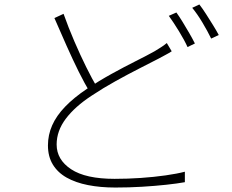

<svg xmlns="http://www.w3.org/2000/svg" viewBox="-20 -814 1040 861"><path d="M750 -584Q738 -576 723.5 -568.5Q709 -561 691 -551Q656 -533 605 -507Q554 -481 498 -450Q442 -419 391 -385Q316 -336 275 -281.5Q234 -227 234 -166Q234 -98 299 -55Q364 -12 494 -12Q552 -12 611 -16Q670 -20 722.5 -27.5Q775 -35 809 -44V3Q776 9 725.5 14.5Q675 20 616.5 23.5Q558 27 497 27Q430 27 374.5 16Q319 5 279 -17.5Q239 -40 217 -76Q195 -112 195 -162Q195 -209 214 -252Q233 -295 272 -335.5Q311 -376 369 -415Q423 -451 480 -482.5Q537 -514 588 -539.5Q639 -565 673 -584Q689 -594 702 -602Q715 -610 728 -621ZM265 -752Q287 -690 313.5 -628.5Q340 -567 366.5 -513.5Q393 -460 416 -421L384 -400Q360 -438 333 -492.5Q306 -547 278 -610Q250 -673 224 -733ZM771 -758Q784 -740 799 -715.5Q814 -691 828.5 -666Q843 -641 854 -619L821 -603Q807 -634 782.5 -674Q758 -714 737 -743ZM874 -794Q888 -776 904 -751Q920 -726 935.5 -701Q951 -676 961 -657L927 -641Q911 -674 888 -712.5Q865 -751 842 -779Z"/></svg>

Font: Noto Sans JP ExtraLight
Style: Regular
Weight: 250
Designer: Ryoko NISHIZUKA  (kana, bopomofo & ideographs); Paul D. Hunt (Latin, Greek & Cyrillic); Sandoll Communications , Soo-you
Foundry: Adobe
Version: Version 2.004-H2;hotconv 1.0.118;makeotfexe 2.5.65603